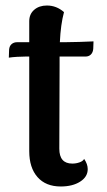

<svg xmlns="http://www.w3.org/2000/svg" viewBox="-20 -665 387 696"><path d="M319 -515 318 -488Q317 -475 309.5 -467.5Q302 -460 290 -460H196V-427L195 -126Q195 -72 242 -72Q256 -72 268.5 -76.5Q281 -81 285 -89Q298 -70 298 -52Q298 -24 270.5 -6.5Q243 11 200 11Q146 11 116 -23Q86 -57 86 -117V-460H72Q59 -460 42 -459Q25 -458 12 -456L13 -485Q14 -498 22 -505Q30 -512 42 -512H86V-588Q86 -614 104 -629.5Q122 -645 150 -645Q185 -645 212 -621Q200 -577 197 -512H215Q234 -512 267 -513Q300 -514 319 -515Z"/></svg>

Font: Arima Madurai
Style: Bold
Weight: 700
Designer: Joana Correia and Natanael Gama
Foundry: NDISCOVER
Version: Version 1.019